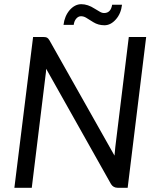

<svg xmlns="http://www.w3.org/2000/svg" viewBox="-20 -892 735 912"><path d="M185.1 -716.3Q197.3 -716.3 203.1 -713.4Q209 -710.4 214.8 -700.7L523.9 -152.8Q525.9 -173.8 527.8 -194.3L591.8 -716.3H674.3L586.4 0H539.6Q518.1 0 507.3 -17.6L199.2 -565.4L198.2 -548.8Q197.8 -542.5 195.8 -529.8L130.9 0H48.3L137.2 -716.3ZM474.6 -830.1Q506.3 -830.1 512.7 -869.6H559.6Q554.7 -827.1 530.3 -799.8Q505.9 -772 476.1 -772Q446.8 -772 423.3 -786.6Q400.4 -801.3 388.7 -808.1Q377 -814.9 364.7 -814.9Q352.1 -814.9 342.3 -803.7Q332.5 -792.5 330.1 -773.9H281.7Q286.6 -815.4 311 -844.2Q335.9 -872.1 366.2 -872.1Q397 -872.1 429.2 -851.1Q442.4 -843.8 453.1 -836.9Q463.9 -830.1 474.6 -830.1Z"/></svg>

Font: Lato-Italic
Style: Italic
Weight: 400
Italic angle: -7°
Designer: Lukasz Dziedzic
Foundry: tyPoland Lukasz Dziedzic
Version: Version 1.104; Western+Polish opensource